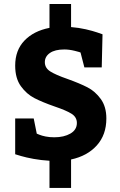

<svg xmlns="http://www.w3.org/2000/svg" viewBox="-20 -785 592 951"><path d="M55.2 -21V-198.2H147L162.1 -123Q165 -122.1 176 -117.4Q187 -112.8 206.1 -108.9Q225.1 -105 249 -105Q296.9 -105 328.9 -123.5Q360.8 -142.1 360.8 -175.8Q360.8 -204.6 335 -221.2Q309.1 -237.8 250 -257.8Q189.9 -278.8 150.9 -298.8Q111.8 -318.8 83.5 -357.9Q55.2 -397 55.2 -460Q55.2 -536.1 101.1 -584Q147 -631.8 225.1 -647V-765.1H332V-650.9Q370.1 -647.9 405 -639.9Q439.9 -631.8 460.9 -624.5Q481.9 -617.2 487.8 -615.2L483.9 -451.2H397.9L378.9 -524.9Q378.9 -525.9 351.1 -533Q323.2 -540 298.8 -540Q252 -540 227.1 -522.5Q202.1 -504.9 202.1 -477.1Q202.1 -448.2 229 -431.2Q255.9 -414.1 314 -394Q375 -372.1 413.1 -352.5Q451.2 -333 479 -294.9Q506.8 -256.8 506.8 -198.2Q506.8 -117.2 459.5 -64.7Q412.1 -12.2 332 4.9V146H225.1V11.2Q184.1 8.8 146.5 2Q108.9 -4.9 85 -12Q61 -19 55.2 -21Z"/></svg>

Font: Kadwa
Style: Regular
Weight: 400
Designer: Sol Matas
Foundry: Sol Matas
Version: Version 1.000;PS 001.000;hotconv 1.0.70;makeotf.lib2.5.58329